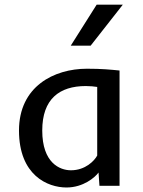

<svg xmlns="http://www.w3.org/2000/svg" viewBox="-20 -812 623 839"><path d="M414.6 0H502.4V-503.9C461.9 -507.8 425.3 -511.7 359.9 -511.7C215.8 -511.7 63 -434.1 63 -241.7C63 -45.9 188 7.3 270.5 7.3C344.2 7.3 395.5 -37.1 410.6 -58.1ZM290 -67.9C241.2 -67.9 164.6 -100.1 164.6 -241.7C164.6 -379.4 239.7 -436 355 -436C370.6 -436 395 -434.1 404.8 -432.1V-132.3C392.6 -109.4 353 -67.9 290 -67.9ZM516.6 -791.5H402.3L289.1 -612.3H376Z"/></svg>

Font: Inder
Style: Regular
Weight: 400
Designer: Irina Smirnova
Foundry: Irina Smirnova
Version: Version 1.001